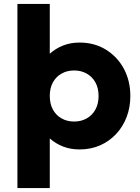

<svg xmlns="http://www.w3.org/2000/svg" viewBox="-20 -740 706 970"><path d="M68 210V-720H231.5V-468.5Q261.5 -495.5 299.2 -510.2Q337 -525 382 -525Q457 -525 515 -489.2Q573 -453.5 605.8 -392.5Q638.5 -331.5 638.5 -255Q638.5 -198 619.8 -148.8Q601 -99.5 566.5 -62.8Q532 -26 485.2 -5.5Q438.5 15 382 15Q337 15 299.2 0.5Q261.5 -14 231.5 -40.5V210ZM354.5 -126Q390 -126 418 -141.8Q446 -157.5 462 -186.5Q478 -215.5 478 -255Q478 -295 462 -323.8Q446 -352.5 418 -368.2Q390 -384 354.5 -384Q319 -384 291 -368.2Q263 -352.5 247.2 -323.8Q231.5 -295 231.5 -255Q231.5 -215.5 247.2 -186.5Q263 -157.5 291 -141.8Q319 -126 354.5 -126Z"/></svg>

Font: Geologica Roman
Style: Bold
Weight: 700
Designer: Sindre Bremnes, Frode Helland
Foundry: Monokrom Skriftforlag AS
Version: Version 1.010;gftools[0.9.28]